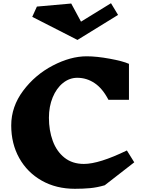

<svg xmlns="http://www.w3.org/2000/svg" viewBox="-20 -1157 887 1197"><path d="M784 -759V-535H656Q619 -606 569.5 -639Q520 -672 462 -672Q413 -672 372.5 -639.5Q332 -607 308.5 -550Q285 -493 285 -423Q285 -344 309 -278.5Q333 -213 382 -174Q431 -135 503 -135Q598 -135 771 -219L817 -145L633 -2Q585 12 541.5 16Q498 20 447 20Q330 20 240 -31Q150 -82 100 -171.5Q50 -261 50 -375Q50 -492 124.5 -591.5Q199 -691 309.5 -748.5Q420 -806 520 -806Q582 -806 664 -791Q746 -776 784 -759ZM463 -908 181 -1052 210 -1116 424 -1135 485 -1022 672 -1137 716 -1064Z"/></svg>

Font: Inknut Antiqua Black
Style: Regular
Weight: 900
Designer: Claus Eggers Sørensen
Foundry: Claus Eggers Sørensen
Version: Version 1.003; ttfautohint (v1.8.2) -l 8 -r 50 -G 200 -x 14 